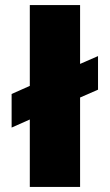

<svg xmlns="http://www.w3.org/2000/svg" viewBox="-20 -740 434 760"><path d="M26 -235 98 -267V0H297V-354L368 -385V-518L297 -487V-720H98V-400L26 -368Z"/></svg>

Font: Fixel Text Black
Style: Regular
Weight: 900
Width: 4
Designer: AlfaBravo + MacPaw
Foundry: Kyrylo Tkachov, Marchela Mozhyna, Serhii Makarenko, Maria Weinstein, Zakhar Kryvoshyya
Version: Version 1.211